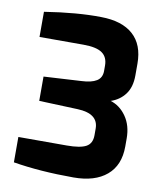

<svg xmlns="http://www.w3.org/2000/svg" viewBox="-84 -814 747 887"><g transform="rotate(10 289.5 -370.0)"><path d="M38 -15V-134H265Q328 -134 355.5 -149Q383 -164 383 -203V-234Q383 -304 286 -308L104 -315V-429L280 -439Q327 -441 351 -456Q375 -471 375 -503V-528Q375 -568 348 -587Q321 -606 260 -606H54V-724Q206 -748 319 -746Q417 -745 469 -698.5Q521 -652 521 -563V-508Q521 -453 496 -419.5Q471 -386 429 -372Q473 -359 502.5 -317Q532 -275 532 -214V-176Q532 -88 476.5 -41Q421 6 321 6Q164 6 38 -15Z"/></g></svg>

Font: Exo
Style: Bold
Weight: 700
Designer: Natanael Gama
Foundry: Natanael Gama
Version: Version 1.500; ttfautohint (v1.6)